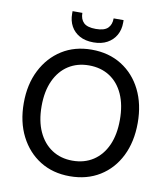

<svg xmlns="http://www.w3.org/2000/svg" viewBox="-97 -988 945 1082"><g transform="rotate(10 375.0 -447.5)"><path d="M375 12Q278 12 205 -33.5Q132 -79 90.5 -160.5Q49 -242 49 -350Q49 -457 90.5 -538.5Q132 -620 205 -666Q278 -712 375 -712Q473 -712 546.5 -666Q620 -620 660.5 -538.5Q701 -457 701 -350Q701 -242 660.5 -160.5Q620 -79 546.5 -33.5Q473 12 375 12ZM375 -77Q443 -77 493.5 -110Q544 -143 571.5 -204Q599 -265 599 -350Q599 -435 571.5 -496Q544 -557 493.5 -589.5Q443 -622 375 -622Q308 -622 257.5 -589.5Q207 -557 179 -496Q151 -435 151 -350Q151 -265 179 -204Q207 -143 257.5 -110Q308 -77 375 -77ZM376 -754Q329 -754 296.5 -772Q264 -790 247 -821Q230 -852 230 -892V-907H286Q286 -871 306.5 -851Q327 -831 376 -831Q424 -831 444.5 -851Q465 -871 465 -907H522V-892Q522 -852 504.5 -821Q487 -790 454.5 -772Q422 -754 376 -754Z"/></g></svg>

Font: DM Sans 9pt Medium
Style: Regular
Weight: 500
Version: Version 4.004;gftools[0.9.30]